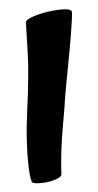

<svg xmlns="http://www.w3.org/2000/svg" viewBox="-20 -395 215 423"><path d="M37.1 -345.7Q37.1 -351.6 52.7 -358.4Q68.4 -365.2 87.4 -369.6Q106.4 -374 122.6 -374.5Q138.7 -375 138.7 -367.2Q138.7 -352.5 136.7 -325.7Q134.8 -298.8 131.8 -269Q128.9 -239.3 126 -209.5Q123 -179.7 122.1 -159.2Q120.1 -137.7 118.2 -112.3Q116.2 -90.8 115.2 -64.5Q114.3 -38.1 115.2 -10.7Q115.2 -5.9 105.5 -1Q95.7 3.9 84 6.3Q72.3 8.8 61.5 8.8Q50.8 8.8 49.8 4.9Q47.9 1 45.9 -8.8Q43.9 -18.6 42 -36.6Q40 -54.7 39.1 -83.5Q38.1 -112.3 40 -153.3Q43.9 -234.4 41 -278.8Q38.1 -323.2 37.1 -345.7Z"/></svg>

Font: Rancho
Style: Regular
Weight: 400
Designer: Font Diner, Inc
Foundry: Font Diner, Inc
Version: Version 1.001